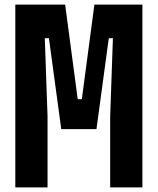

<svg xmlns="http://www.w3.org/2000/svg" viewBox="-20 -820 690 840"><path d="M47 0V-800H265L320 -386H338L393 -800H603V0H462V-311L474 -653H456L402 -255H248L194 -653H176L188 -311V0Z"/></svg>

Font: Martian Mono SemiCondensed
Style: Bold
Weight: 700
Width: 4
Designer: Roman Shamin
Foundry: Evil Martians
Version: Version 1.000